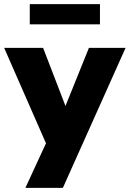

<svg xmlns="http://www.w3.org/2000/svg" viewBox="-40 -722 623 922"><path d="M82 180 197 -69V3L-20 -492H167L291 -170H257L387 -492H563L262 180ZM103 -605V-702H440V-605Z"/></svg>

Font: Nunito Sans 12pt Black
Style: Regular
Weight: 900
Designer: Vernon Adams
Foundry: Vernon Adams
Version: Version 3.101;gftools[0.9.27]